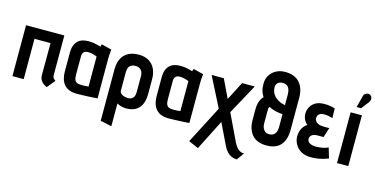

<svg xmlns="http://www.w3.org/2000/svg" viewBox="-87 -1161 3565 1826"><g transform="rotate(15 1695.5 -248.5)"><path d="M416 -106V-501H39V0H150V-397H308L307 -84Q307 -54 318.5 -34.5Q330 -15 345 -4Q360 7 371 12Q382 17 381 17L446 -62Q434 -70 425 -80Q416 -90 416 -106Z M882 -487 783 -512Q779 -504 776.5 -495.5Q774 -487 774 -487Q766 -490 748.5 -495Q731 -500 706.5 -504Q682 -508 652 -508Q623 -508 597 -500.5Q571 -493 551 -475Q531 -457 520 -428Q509 -399 509 -355V-170Q509 -135 517.5 -103.5Q526 -72 544.5 -48Q563 -24 595 -10Q627 4 673 4Q696 4 723 3Q750 2 777.5 1Q805 0 827 -1.5Q849 -3 862.5 -4Q876 -5 876 -5V-390Q876 -407 877 -431.5Q878 -456 882 -487ZM620 -169V-352Q620 -372 626.5 -383Q633 -394 642.5 -399.5Q652 -405 662 -406Q672 -407 680 -407Q688 -407 699 -405.5Q710 -404 722 -401Q734 -398 745 -394.5Q756 -391 764 -387V-92Q754 -91 745 -90Q736 -89 727 -88.5Q718 -88 709 -88Q700 -88 692 -88Q668 -88 652 -94.5Q636 -101 628 -118.5Q620 -136 620 -169Z M1330 -171V-312Q1330 -404 1282.5 -456Q1235 -508 1149 -508Q1058 -508 1009 -457.5Q960 -407 960 -312V193L1071 217V-7Q1080 -2 1090.5 2.5Q1101 7 1112.5 10Q1124 13 1136.5 15Q1149 17 1161 17Q1217 17 1254.5 -4.5Q1292 -26 1311 -68Q1330 -110 1330 -171ZM1220 -318V-156Q1220 -133 1212.5 -116.5Q1205 -100 1191 -91Q1177 -82 1155 -82Q1143 -82 1128.5 -85Q1114 -88 1101 -94Q1088 -100 1079.5 -110Q1071 -120 1071 -133V-318Q1071 -344 1079.5 -361.5Q1088 -379 1105 -388Q1122 -397 1145 -397Q1169 -397 1186 -387Q1203 -377 1211.5 -359.5Q1220 -342 1220 -318Z M1786 -487 1687 -512Q1683 -504 1680.5 -495.5Q1678 -487 1678 -487Q1670 -490 1652.5 -495Q1635 -500 1610.5 -504Q1586 -508 1556 -508Q1527 -508 1501 -500.5Q1475 -493 1455 -475Q1435 -457 1424 -428Q1413 -399 1413 -355V-170Q1413 -135 1421.5 -103.5Q1430 -72 1448.5 -48Q1467 -24 1499 -10Q1531 4 1577 4Q1600 4 1627 3Q1654 2 1681.5 1Q1709 0 1731 -1.5Q1753 -3 1766.5 -4Q1780 -5 1780 -5V-390Q1780 -407 1781 -431.5Q1782 -456 1786 -487ZM1524 -169V-352Q1524 -372 1530.5 -383Q1537 -394 1546.5 -399.5Q1556 -405 1566 -406Q1576 -407 1584 -407Q1592 -407 1603 -405.5Q1614 -404 1626 -401Q1638 -398 1649 -394.5Q1660 -391 1668 -387V-92Q1658 -91 1649 -90Q1640 -89 1631 -88.5Q1622 -88 1613 -88Q1604 -88 1596 -88Q1572 -88 1556 -94.5Q1540 -101 1532 -118.5Q1524 -136 1524 -169Z M2256 61 2129 -205 2291 -501H2166L2073 -320L1986 -501H1866L2015 -208L1823 162L1920 205L2071 -93L2173 118Q2189 151 2209.5 172Q2230 193 2254 203Q2278 213 2305 213L2357 141Q2334 141 2316 131.5Q2298 122 2283.5 104Q2269 86 2256 61Z M2535 -710Q2485 -710 2446 -688.5Q2407 -667 2385.5 -630.5Q2364 -594 2364 -550Q2364 -527 2366.5 -507Q2369 -487 2376.5 -467Q2384 -447 2398 -424Q2387 -414 2376.5 -397Q2366 -380 2359.5 -353.5Q2353 -327 2353 -288V-190Q2353 -96 2400.5 -42Q2448 12 2541 12Q2636 12 2681.5 -41.5Q2727 -95 2727 -190V-506Q2727 -601 2678.5 -655.5Q2630 -710 2535 -710ZM2614 -507V-403Q2593 -408 2576 -414Q2559 -420 2545.5 -428Q2532 -436 2521 -445Q2506 -458 2496.5 -472Q2487 -486 2482.5 -499Q2478 -512 2476 -523.5Q2474 -535 2474 -542Q2474 -559 2481 -572.5Q2488 -586 2502.5 -594.5Q2517 -603 2540 -603Q2565 -603 2581.5 -592Q2598 -581 2606 -559.5Q2614 -538 2614 -507ZM2540 -98Q2515 -98 2499 -110.5Q2483 -123 2475.5 -142.5Q2468 -162 2468 -183V-294Q2468 -320 2469 -330.5Q2470 -341 2477 -351Q2497 -339 2521.5 -331.5Q2546 -324 2571 -320Q2596 -316 2614 -314V-183Q2614 -162 2607 -142.5Q2600 -123 2583.5 -110.5Q2567 -98 2540 -98Z M3082 -402 3079 -497Q3050 -505 3023.5 -509Q2997 -513 2970 -512Q2921 -511 2890 -493.5Q2859 -476 2843 -449.5Q2827 -423 2823 -393Q2820 -373 2824.5 -351Q2829 -329 2840.5 -309.5Q2852 -290 2868 -277Q2837 -257 2820 -223Q2803 -189 2803 -149Q2803 -110 2822 -73.5Q2841 -37 2880.5 -13Q2920 11 2979 11Q3010 11 3039 7Q3068 3 3096 -4.5Q3124 -12 3150 -23L3120 -123Q3108 -117 3093.5 -112.5Q3079 -108 3063 -105Q3047 -102 3030.5 -100.5Q3014 -99 2998 -99Q2976 -99 2956.5 -105Q2937 -111 2925.5 -123Q2914 -135 2914 -154Q2914 -166 2919.5 -176Q2925 -186 2934.5 -192.5Q2944 -199 2957.5 -202.5Q2971 -206 2986 -206H3047L3078 -302H3025Q2990 -302 2969.5 -311Q2949 -320 2940.5 -334Q2932 -348 2932 -362Q2932 -379 2939 -390.5Q2946 -402 2958.5 -408Q2971 -414 2985 -415Q3005 -417 3021.5 -415Q3038 -413 3053 -409.5Q3068 -406 3082 -402Z M3379 -638Q3388 -650 3390.5 -663.5Q3393 -677 3388.5 -689Q3384 -701 3372 -708Q3359 -716 3345 -713.5Q3331 -711 3320.5 -702Q3310 -693 3307 -679L3277 -563H3321ZM3235 0H3346V-500H3235Z"/></g></svg>

Font: Advent Pro
Style: Regular
Weight: 400
Designer: VivaRado, Andreas Kalpakidis
Foundry: VivaRado, Andreas Kalpakidis
Version: Version 3.000